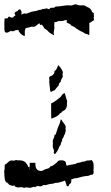

<svg xmlns="http://www.w3.org/2000/svg" viewBox="-226 -749 532 918"><path d="M52.7 -438.5Q54.7 -433.6 59.6 -429.7Q63.5 -426.8 65.4 -421.9Q70.3 -416 73.2 -408.2Q76.2 -401.4 72.3 -393.6Q72.3 -393.6 72.3 -393.6Q72.3 -393.6 72.3 -393.6Q74.2 -389.6 74.2 -385.7Q74.2 -381.8 72.3 -377.9Q69.3 -374 67.4 -370.1Q65.4 -365.2 64.5 -360.4Q64.5 -356.4 60.5 -354.5Q57.6 -353.5 56.6 -349.6Q55.7 -339.8 48.8 -334Q42 -327.1 37.1 -319.3Q36.1 -317.4 34.2 -316.4Q32.2 -315.4 29.3 -315.4Q25.4 -315.4 22.5 -311.5Q18.6 -308.6 14.6 -312.5Q12.7 -320.3 12.7 -328.1Q11.7 -335.9 10.7 -343.8Q10.7 -348.6 9.8 -354.5Q8.8 -356.4 8.8 -358.4Q8.8 -362.3 10.7 -364.3Q9.8 -370.1 8.8 -375Q8.8 -379.9 12.7 -383.8Q19.5 -385.7 24.4 -388.7Q29.3 -392.6 32.2 -397.5Q34.2 -400.4 34.2 -403.3Q33.2 -407.2 35.2 -409.2Q42 -414.1 45.9 -421.9Q48.8 -428.7 51.8 -436.5Q52.7 -436.5 52.7 -437.5Q52.7 -437.5 52.7 -438.5ZM81.1 -304.7Q84 -303.7 84 -300.8Q85 -297.9 85.9 -295.9Q88.9 -286.1 91.8 -275.4Q94.7 -269.5 94.7 -263.7Q94.7 -258.8 93.8 -254.9Q94.7 -249 93.8 -243.2Q93.8 -237.3 89.8 -231.4Q86.9 -223.6 78.1 -219.7Q70.3 -216.8 66.4 -209Q62.5 -209 59.6 -206.1Q57.6 -203.1 55.7 -200.2Q47.9 -194.3 39.1 -189.5Q29.3 -185.5 19.5 -181.6Q18.6 -191.4 18.6 -201.2Q18.6 -210.9 18.6 -219.7Q18.6 -228.5 18.6 -237.3Q18.6 -246.1 18.6 -254.9Q26.4 -257.8 32.2 -261.7Q39.1 -266.6 44.9 -270.5Q51.8 -276.4 59.6 -282.2Q67.4 -287.1 70.3 -295.9Q73.2 -296.9 76.2 -299.8Q78.1 -302.7 81.1 -304.7ZM65.4 -178.7Q66.4 -178.7 67.4 -176.8Q68.4 -174.8 69.3 -174.8Q72.3 -166 79.1 -160.2Q85 -153.3 87.9 -144.5Q88.9 -141.6 87.9 -138.7Q86.9 -135.7 86.9 -132.8Q86.9 -131.8 87.9 -130.9Q87.9 -129.9 87.9 -128.9Q88.9 -123 86.9 -118.2Q85 -112.3 84 -107.4Q79.1 -101.6 78.1 -94.7Q76.2 -87.9 70.3 -83Q72.3 -80.1 71.3 -77.1Q70.3 -74.2 68.4 -71.3Q66.4 -68.4 65.4 -64.5Q65.4 -60.5 64.5 -57.6Q56.6 -47.9 52.7 -36.1Q47.9 -24.4 39.1 -14.6Q38.1 -12.7 36.1 -12.7Q36.1 -12.7 35.2 -12.7Q33.2 -13.7 32.2 -15.6Q30.3 -18.6 31.2 -20.5Q32.2 -22.5 32.2 -25.4Q32.2 -33.2 28.3 -40Q25.4 -46.9 26.4 -54.7Q26.4 -56.6 26.4 -58.6Q26.4 -59.6 27.3 -61.5Q26.4 -63.5 26.4 -66.4Q26.4 -68.4 26.4 -70.3Q25.4 -78.1 29.3 -85Q33.2 -91.8 34.2 -98.6Q33.2 -101.6 35.2 -104.5Q36.1 -106.4 40 -105.5Q43.9 -118.2 47.9 -129.9Q51.8 -142.6 57.6 -154.3Q60.5 -160.2 61.5 -166Q62.5 -172.9 65.4 -178.7Z M100.6 -710.9Q102.5 -710.9 104.5 -710Q107.4 -708 109.4 -708Q113.3 -709 114.3 -706.1Q115.2 -703.1 117.2 -701.2Q127 -694.3 137.7 -688.5Q148.4 -683.6 158.2 -677.7Q168 -669.9 178.7 -664.1Q189.5 -657.2 201.2 -651.4Q201.2 -645.5 201.2 -639.6Q201.2 -633.8 201.2 -627.9Q201.2 -619.1 201.2 -610.4Q201.2 -602.5 201.2 -593.8Q200.2 -590.8 201.2 -586.9Q201.2 -583 199.2 -581.1Q196.3 -584 192.4 -585Q188.5 -586.9 183.6 -586.9Q178.7 -589.8 172.9 -593.8Q167 -597.7 160.2 -599.6Q154.3 -602.5 148.4 -606.4Q143.6 -610.4 137.7 -613.3Q132.8 -618.2 127 -621.1Q121.1 -624 114.3 -627Q112.3 -632.8 106.4 -634.8Q99.6 -637.7 93.8 -640.6Q92.8 -643.6 92.8 -647.5Q93.8 -651.4 92.8 -655.3Q93.8 -656.2 93.8 -658.2Q93.8 -659.2 93.8 -660.2Q92.8 -663.1 92.8 -666Q92.8 -668 92.8 -670.9Q93.8 -681.6 94.7 -691.4Q95.7 -701.2 99.6 -710Q99.6 -710.9 100.6 -710.9Q100.6 -710.9 100.6 -710.9ZM-23.4 -707Q-14.6 -704.1 -10.7 -696.3Q-7.8 -688.5 -2 -683.6Q2.9 -671.9 13.7 -665Q24.4 -658.2 32.2 -650.4Q34.2 -644.5 34.2 -639.6Q34.2 -633.8 33.2 -628.9Q34.2 -622.1 34.2 -615.2Q33.2 -609.4 32.2 -602.5Q32.2 -601.6 32.2 -600.6Q32.2 -599.6 31.2 -598.6Q31.2 -596.7 31.2 -594.7Q31.2 -592.8 30.3 -590.8Q31.2 -588.9 32.2 -585.9Q34.2 -583 29.3 -581.1Q25.4 -585 20.5 -586.9Q15.6 -589.8 10.7 -592.8Q5.9 -598.6 -1 -604.5Q-6.8 -609.4 -14.6 -614.3Q-17.6 -622.1 -23.4 -627.9Q-29.3 -632.8 -33.2 -640.6Q-33.2 -646.5 -34.2 -652.3Q-34.2 -658.2 -33.2 -664.1Q-34.2 -670.9 -34.2 -676.8Q-33.2 -683.6 -30.3 -689.5Q-25.4 -692.4 -24.4 -696.3Q-22.5 -701.2 -23.4 -705.1Q-23.4 -706.1 -23.4 -706.1Q-23.4 -706.1 -23.4 -707Q-23.4 -707 -23.4 -707ZM-131.8 -705.1Q-129.9 -705.1 -128.9 -703.1Q-127.9 -701.2 -127 -700.2Q-122.1 -694.3 -123 -687.5Q-125 -680.7 -123 -674.8Q-120.1 -666 -116.2 -657.2Q-111.3 -648.4 -101.6 -644.5Q-100.6 -641.6 -100.6 -637.7Q-100.6 -633.8 -102.5 -630.9Q-102.5 -629.9 -102.5 -629.9Q-102.5 -629.9 -102.5 -628.9Q-102.5 -628.9 -102.5 -628.9Q-101.6 -628.9 -101.6 -628.9Q-100.6 -626 -100.6 -622.1Q-100.6 -618.2 -102.5 -615.2Q-104.5 -611.3 -105.5 -608.4Q-106.4 -605.5 -107.4 -601.6Q-107.4 -601.6 -107.4 -601.6Q-107.4 -601.6 -107.4 -601.6Q-106.4 -599.6 -107.4 -597.7Q-107.4 -595.7 -107.4 -594.7Q-107.4 -592.8 -107.4 -589.8Q-107.4 -587.9 -107.4 -585.9Q-106.4 -582 -107.4 -579.1Q-108.4 -577.1 -110.4 -577.1Q-112.3 -577.1 -113.3 -578.1Q-123 -583 -129.9 -590.8Q-136.7 -597.7 -138.7 -607.4Q-139.6 -613.3 -142.6 -618.2Q-145.5 -622.1 -147.5 -627.9Q-152.3 -637.7 -150.4 -648.4Q-149.4 -658.2 -156.2 -668Q-156.2 -669.9 -155.3 -671.9Q-154.3 -673.8 -152.3 -675.8Q-153.3 -677.7 -154.3 -679.7Q-154.3 -681.6 -156.2 -683.6Q-156.2 -684.6 -156.2 -685.5Q-156.2 -689.5 -151.4 -692.4Q-145.5 -695.3 -140.6 -697.3Q-140.6 -700.2 -137.7 -702.1Q-134.8 -703.1 -131.8 -704.1Q-131.8 -704.1 -131.8 -705.1Q-131.8 -705.1 -131.8 -705.1Z M132.8 -728.5Q138.7 -728.5 144.5 -725.6Q149.4 -723.6 155.3 -723.6Q162.1 -722.7 168.9 -723.6Q175.8 -724.6 181.6 -720.7Q187.5 -716.8 194.3 -713.9Q202.1 -711.9 206.1 -706.1Q210.9 -701.2 212.9 -695.3Q215.8 -688.5 222.7 -686.5Q221.7 -681.6 222.7 -677.7Q223.6 -672.9 223.6 -668.9Q223.6 -668 222.7 -668Q222.7 -668 221.7 -668Q221.7 -664.1 222.7 -660.2Q223.6 -656.2 223.6 -652.3Q216.8 -649.4 210.9 -644.5Q204.1 -638.7 195.3 -639.6Q189.5 -643.6 182.6 -647.5Q176.8 -651.4 168.9 -653.3Q157.2 -656.2 145.5 -655.3Q132.8 -655.3 121.1 -655.3Q112.3 -654.3 102.5 -654.3Q93.8 -654.3 84 -652.3Q74.2 -647.5 63.5 -648.4Q51.8 -649.4 43 -643.6Q35.2 -643.6 27.3 -643.6Q19.5 -643.6 13.7 -637.7Q10.7 -636.7 5.9 -638.7Q2 -640.6 -2 -640.6Q-5.9 -632.8 -14.6 -633.8Q-24.4 -633.8 -31.2 -629.9Q-34.2 -627.9 -35.2 -631.8Q-36.1 -636.7 -38.1 -637.7Q-43.9 -633.8 -49.8 -628.9Q-54.7 -624 -62.5 -621.1Q-66.4 -621.1 -71.3 -621.1Q-76.2 -622.1 -81.1 -620.1Q-87.9 -617.2 -95.7 -616.2Q-103.5 -615.2 -110.4 -612.3Q-121.1 -611.3 -131.8 -607.4Q-142.6 -604.5 -153.3 -604.5Q-157.2 -599.6 -164.1 -599.6Q-170.9 -599.6 -176.8 -600.6Q-180.7 -596.7 -188.5 -593.8Q-190.4 -592.8 -193.4 -592.8Q-197.3 -592.8 -202.1 -595.7Q-205.1 -602.5 -205.1 -610.4Q-205.1 -618.2 -205.1 -626Q-205.1 -629.9 -205.1 -634.8Q-205.1 -638.7 -205.1 -642.6Q-204.1 -651.4 -204.1 -659.2Q-205.1 -662.1 -201.2 -661.1Q-197.3 -660.2 -194.3 -661.1Q-189.5 -660.2 -187.5 -665Q-186.5 -668.9 -181.6 -669.9Q-177.7 -666 -170.9 -665Q-164.1 -664.1 -160.2 -668.9Q-160.2 -672.9 -156.2 -672.9Q-153.3 -672.9 -150.4 -670.9Q-145.5 -673.8 -140.6 -675.8Q-135.7 -677.7 -130.9 -678.7Q-123 -678.7 -116.2 -682.6Q-108.4 -686.5 -101.6 -683.6Q-96.7 -683.6 -92.8 -686.5Q-88.9 -688.5 -84 -689.5Q-76.2 -693.4 -67.4 -694.3Q-58.6 -695.3 -50.8 -697.3Q-45.9 -699.2 -41 -701.2Q-36.1 -702.1 -31.2 -702.1Q-24.4 -705.1 -16.6 -706.1Q-9.8 -707 -2 -709Q1 -708 3.9 -706.1Q6.8 -704.1 10.7 -706.1Q12.7 -711.9 20.5 -711.9Q27.3 -711.9 33.2 -711.9Q37.1 -717.8 43.9 -717.8Q50.8 -718.8 57.6 -718.8Q69.3 -720.7 79.1 -721.7Q89.8 -723.6 100.6 -723.6Q107.4 -722.7 114.3 -722.7Q121.1 -723.6 127 -726.6Q128.9 -726.6 129.9 -727.5Q130.9 -727.5 132.8 -728.5Z M-149.4 15.6Q-143.6 18.6 -136.7 17.6Q-130.9 16.6 -124 18.6Q-112.3 19.5 -104.5 27.3Q-96.7 35.2 -92.8 43.9Q-92.8 48.8 -88.9 49.8Q-85 49.8 -85 53.7Q-86.9 62.5 -79.1 68.4Q-72.3 75.2 -62.5 74.2Q-53.7 73.2 -45.9 71.3Q-37.1 69.3 -28.3 68.4Q-22.5 69.3 -15.6 68.4Q-8.8 66.4 -2.9 63.5Q3.9 63.5 9.8 61.5Q16.6 59.6 22.5 57.6Q29.3 57.6 36.1 56.6Q43 55.7 48.8 52.7Q56.6 51.8 64.5 49.8Q71.3 47.9 79.1 46.9Q87.9 45.9 94.7 43Q102.5 40 111.3 39.1Q119.1 38.1 127.9 36.1Q136.7 35.2 142.6 30.3Q148.4 29.3 154.3 28.3Q161.1 27.3 166 24.4Q170.9 24.4 175.8 23.4Q180.7 23.4 184.6 20.5Q189.5 17.6 194.3 18.6Q199.2 18.6 205.1 17.6Q207 18.6 210.9 16.6Q214.8 14.6 213.9 19.5Q219.7 24.4 220.7 31.2Q221.7 37.1 221.7 43.9Q221.7 44.9 221.7 45.9Q220.7 47.9 221.7 48.8Q221.7 50.8 221.7 52.7Q221.7 53.7 221.7 55.7Q221.7 57.6 221.7 59.6Q221.7 61.5 220.7 62.5Q220.7 68.4 221.7 74.2Q221.7 75.2 221.7 75.2Q221.7 81.1 217.8 85Q213.9 85.9 210 86.9Q206.1 86.9 203.1 88.9Q199.2 91.8 194.3 91.8Q190.4 91.8 185.5 92.8Q174.8 93.8 164.1 96.7Q153.3 99.6 142.6 102.5Q136.7 102.5 130.9 103.5Q125 105.5 119.1 107.4Q113.3 107.4 107.4 109.4Q102.5 112.3 97.7 113.3Q91.8 112.3 85.9 114.3Q80.1 115.2 75.2 118.2Q66.4 120.1 57.6 123Q48.8 126 40 125Q35.2 126 31.2 127.9Q26.4 129.9 21.5 129.9Q14.6 129.9 7.8 131.8Q1 133.8 -5.9 135.7Q-9.8 136.7 -13.7 135.7Q-17.6 134.8 -20.5 136.7Q-27.3 143.6 -37.1 141.6Q-46.9 138.7 -54.7 143.6Q-57.6 145.5 -58.6 146.5Q-60.5 147.5 -62.5 143.6Q-65.4 144.5 -68.4 145.5Q-72.3 146.5 -75.2 147.5Q-84 150.4 -93.8 147.5Q-102.5 145.5 -111.3 149.4Q-120.1 144.5 -130.9 146.5Q-141.6 148.4 -150.4 144.5Q-154.3 143.6 -156.2 139.6Q-157.2 135.7 -160.2 137.7Q-163.1 141.6 -167 139.6Q-170.9 138.7 -173.8 136.7Q-181.6 136.7 -185.5 129.9Q-189.5 124 -197.3 122.1Q-200.2 117.2 -202.1 112.3Q-203.1 106.4 -204.1 100.6Q-205.1 95.7 -205.1 90.8Q-205.1 85.9 -205.1 81.1Q-206.1 76.2 -206.1 71.3Q-205.1 65.4 -204.1 59.6Q-203.1 48.8 -203.1 38.1Q-196.3 36.1 -192.4 31.2Q-187.5 26.4 -182.6 22.5Q-175.8 16.6 -166 18.6Q-156.2 20.5 -149.4 15.6Q-149.4 15.6 -149.4 15.6Q-149.4 15.6 -149.4 15.6Z M132.8 -728.5Q138.7 -728.5 144.5 -725.6Q149.4 -723.6 155.3 -723.6Q162.1 -722.7 168.9 -723.6Q175.8 -724.6 181.6 -720.7Q187.5 -716.8 194.3 -713.9Q202.1 -711.9 206.1 -706.1Q210.9 -701.2 212.9 -695.3Q215.8 -688.5 222.7 -686.5Q221.7 -681.6 222.7 -677.7Q223.6 -672.9 223.6 -668.9Q223.6 -668 222.7 -668Q222.7 -668 221.7 -668Q221.7 -664.1 222.7 -660.2Q223.6 -656.2 223.6 -652.3Q216.8 -649.4 210.9 -644.5Q204.1 -638.7 195.3 -639.6Q189.5 -643.6 182.6 -647.5Q176.8 -651.4 168.9 -653.3Q157.2 -656.2 145.5 -655.3Q132.8 -655.3 121.1 -655.3Q112.3 -654.3 102.5 -654.3Q93.8 -654.3 84 -652.3Q74.2 -647.5 63.5 -648.4Q51.8 -649.4 43 -643.6Q35.2 -643.6 27.3 -643.6Q19.5 -643.6 13.7 -637.7Q10.7 -636.7 5.9 -638.7Q2 -640.6 -2 -640.6Q-5.9 -632.8 -14.6 -633.8Q-24.4 -633.8 -31.2 -629.9Q-34.2 -627.9 -35.2 -631.8Q-36.1 -636.7 -38.1 -637.7Q-43.9 -633.8 -49.8 -628.9Q-54.7 -624 -62.5 -621.1Q-66.4 -621.1 -71.3 -621.1Q-76.2 -622.1 -81.1 -620.1Q-87.9 -617.2 -95.7 -616.2Q-103.5 -615.2 -110.4 -612.3Q-121.1 -611.3 -131.8 -607.4Q-142.6 -604.5 -153.3 -604.5Q-157.2 -599.6 -164.1 -599.6Q-170.9 -599.6 -176.8 -600.6Q-180.7 -596.7 -188.5 -593.8Q-190.4 -592.8 -193.4 -592.8Q-197.3 -592.8 -202.1 -595.7Q-205.1 -602.5 -205.1 -610.4Q-205.1 -618.2 -205.1 -626Q-205.1 -629.9 -205.1 -634.8Q-205.1 -638.7 -205.1 -642.6Q-204.1 -651.4 -204.1 -659.2Q-205.1 -662.1 -201.2 -661.1Q-197.3 -660.2 -194.3 -661.1Q-189.5 -660.2 -187.5 -665Q-186.5 -668.9 -181.6 -669.9Q-177.7 -666 -170.9 -665Q-164.1 -664.1 -160.2 -668.9Q-160.2 -672.9 -156.2 -672.9Q-153.3 -672.9 -150.4 -670.9Q-145.5 -673.8 -140.6 -675.8Q-135.7 -677.7 -130.9 -678.7Q-123 -678.7 -116.2 -682.6Q-108.4 -686.5 -101.6 -683.6Q-96.7 -683.6 -92.8 -686.5Q-88.9 -688.5 -84 -689.5Q-76.2 -693.4 -67.4 -694.3Q-58.6 -695.3 -50.8 -697.3Q-45.9 -699.2 -41 -701.2Q-36.1 -702.1 -31.2 -702.1Q-24.4 -705.1 -16.6 -706.1Q-9.8 -707 -2 -709Q1 -708 3.9 -706.1Q6.8 -704.1 10.7 -706.1Q12.7 -711.9 20.5 -711.9Q27.3 -711.9 33.2 -711.9Q37.1 -717.8 43.9 -717.8Q50.8 -718.8 57.6 -718.8Q69.3 -720.7 79.1 -721.7Q89.8 -723.6 100.6 -723.6Q107.4 -722.7 114.3 -722.7Q121.1 -723.6 127 -726.6Q128.9 -726.6 129.9 -727.5Q130.9 -727.5 132.8 -728.5Z M62.5 17.6Q62.5 17.6 62.5 17.6Q67.4 17.6 72.3 17.6Q77.1 17.6 81.1 20.5Q88.9 23.4 88.9 29.3Q89.8 36.1 91.8 41Q97.7 49.8 103.5 59.6Q108.4 69.3 111.3 79.1Q114.3 85 115.2 90.8Q115.2 96.7 114.3 103.5Q115.2 107.4 115.2 112.3Q115.2 116.2 114.3 121.1Q114.3 126 109.4 128.9Q104.5 131.8 103.5 136.7Q102.5 140.6 99.6 141.6Q98.6 141.6 97.7 141.6Q95.7 141.6 92.8 139.6Q91.8 132.8 88.9 126Q85.9 119.1 84 112.3Q82 104.5 74.2 99.6Q67.4 95.7 58.6 96.7Q46.9 97.7 39.1 105.5Q30.3 113.3 22.5 120.1Q17.6 122.1 12.7 123Q7.8 124 3.9 126Q-4.9 131.8 -14.6 134.8Q-25.4 138.7 -36.1 137.7Q-42 138.7 -46.9 135.7Q-51.8 131.8 -57.6 132.8Q-61.5 131.8 -62.5 127.9Q-64.5 124 -66.4 121.1Q-74.2 113.3 -74.2 103.5Q-74.2 92.8 -81.1 85Q-84 78.1 -84 71.3Q-85 63.5 -84 55.7Q-85 52.7 -85 48.8Q-85 45.9 -84 43Q-84 36.1 -84 29.3Q-77.1 29.3 -71.3 29.3Q-64.5 29.3 -57.6 29.3Q-55.7 31.2 -56.6 35.2Q-57.6 39.1 -56.6 41Q-56.6 49.8 -51.8 57.6Q-46.9 65.4 -37.1 67.4Q-27.3 70.3 -19.5 65.4Q-11.7 60.5 -3.9 58.6Q2 57.6 7.8 54.7Q12.7 50.8 15.6 45.9Q22.5 45.9 27.3 42Q33.2 38.1 38.1 34.2Q43.9 30.3 48.8 24.4Q53.7 17.6 62.5 17.6Z M132.8 -728.5Q138.7 -728.5 144.5 -725.6Q149.4 -723.6 155.3 -723.6Q162.1 -722.7 168.9 -723.6Q175.8 -724.6 181.6 -720.7Q187.5 -716.8 194.3 -713.9Q202.1 -711.9 206.1 -706.1Q210.9 -701.2 212.9 -695.3Q215.8 -688.5 222.7 -686.5Q221.7 -681.6 222.7 -677.7Q223.6 -672.9 223.6 -668.9Q223.6 -668 222.7 -668Q222.7 -668 221.7 -668Q221.7 -664.1 222.7 -660.2Q223.6 -656.2 223.6 -652.3Q216.8 -649.4 210.9 -644.5Q204.1 -638.7 195.3 -639.6Q189.5 -643.6 182.6 -647.5Q176.8 -651.4 168.9 -653.3Q157.2 -656.2 145.5 -655.3Q132.8 -655.3 121.1 -655.3Q112.3 -654.3 102.5 -654.3Q93.8 -654.3 84 -652.3Q74.2 -647.5 63.5 -648.4Q51.8 -649.4 43 -643.6Q35.2 -643.6 27.3 -643.6Q19.5 -643.6 13.7 -637.7Q10.7 -636.7 5.9 -638.7Q2 -640.6 -2 -640.6Q-5.9 -632.8 -14.6 -633.8Q-24.4 -633.8 -31.2 -629.9Q-34.2 -627.9 -35.2 -631.8Q-36.1 -636.7 -38.1 -637.7Q-43.9 -633.8 -49.8 -628.9Q-54.7 -624 -62.5 -621.1Q-66.4 -621.1 -71.3 -621.1Q-76.2 -622.1 -81.1 -620.1Q-87.9 -617.2 -95.7 -616.2Q-103.5 -615.2 -110.4 -612.3Q-121.1 -611.3 -131.8 -607.4Q-142.6 -604.5 -153.3 -604.5Q-157.2 -599.6 -164.1 -599.6Q-170.9 -599.6 -176.8 -600.6Q-180.7 -596.7 -188.5 -593.8Q-190.4 -592.8 -193.4 -592.8Q-197.3 -592.8 -202.1 -595.7Q-205.1 -602.5 -205.1 -610.4Q-205.1 -618.2 -205.1 -626Q-205.1 -629.9 -205.1 -634.8Q-205.1 -638.7 -205.1 -642.6Q-204.1 -651.4 -204.1 -659.2Q-205.1 -662.1 -201.2 -661.1Q-197.3 -660.2 -194.3 -661.1Q-189.5 -660.2 -187.5 -665Q-186.5 -668.9 -181.6 -669.9Q-177.7 -666 -170.9 -665Q-164.1 -664.1 -160.2 -668.9Q-160.2 -672.9 -156.2 -672.9Q-153.3 -672.9 -150.4 -670.9Q-145.5 -673.8 -140.6 -675.8Q-135.7 -677.7 -130.9 -678.7Q-123 -678.7 -116.2 -682.6Q-108.4 -686.5 -101.6 -683.6Q-96.7 -683.6 -92.8 -686.5Q-88.9 -688.5 -84 -689.5Q-76.2 -693.4 -67.4 -694.3Q-58.6 -695.3 -50.8 -697.3Q-45.9 -699.2 -41 -701.2Q-36.1 -702.1 -31.2 -702.1Q-24.4 -705.1 -16.6 -706.1Q-9.8 -707 -2 -709Q1 -708 3.9 -706.1Q6.8 -704.1 10.7 -706.1Q12.7 -711.9 20.5 -711.9Q27.3 -711.9 33.2 -711.9Q37.1 -717.8 43.9 -717.8Q50.8 -718.8 57.6 -718.8Q69.3 -720.7 79.1 -721.7Q89.8 -723.6 100.6 -723.6Q107.4 -722.7 114.3 -722.7Q121.1 -723.6 127 -726.6Q128.9 -726.6 129.9 -727.5Q130.9 -727.5 132.8 -728.5Z"/></svg>

Font: YzWr
Style: Regular
Weight: 400
Version: Version 1.0